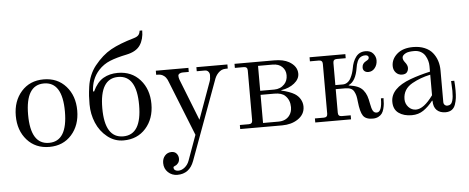

<svg xmlns="http://www.w3.org/2000/svg" viewBox="-59 -869 3146 1289"><g transform="rotate(-5 1514.0 -224.0)"><path d="M97.9 -56.4Q41 -120.6 41 -219.7Q41 -318.8 97.9 -383.1Q154.8 -447.3 248 -447.3Q341.3 -447.3 398.2 -383.1Q455.1 -318.8 455.1 -219.7Q455.1 -120.6 398.2 -56.4Q341.3 7.8 248 7.8Q154.8 7.8 97.9 -56.4ZM248 -419.9Q124 -419.9 124 -219.7Q124 -19.5 248 -19.5Q372.1 -19.5 372.1 -219.7Q372.1 -419.9 248 -419.9Z M541 -253.4Q541 -286.1 542.5 -310.1Q543.9 -334 549.3 -372.6Q554.7 -411.1 569.3 -446.3Q584 -481.4 606.4 -509.8Q659.7 -576.2 719 -609.1Q778.3 -642.1 875 -669.9Q897.5 -676.3 907 -686.8Q916.5 -697.3 918.9 -716.8H936.5Q936.5 -657.2 909.9 -617.7Q883.3 -578.1 817.4 -564.5Q750 -550.8 704.8 -532.5Q659.7 -514.2 627 -478.5Q575.2 -421.9 571.8 -337.9L579.1 -336.9Q607.9 -398.4 650.1 -422.9Q692.4 -447.3 748 -447.3Q841.3 -447.3 898.2 -383.1Q955.1 -318.8 955.1 -219.7Q955.1 -120.6 898.2 -56.4Q841.3 7.8 748 7.8Q687.5 7.8 639.2 -30.8Q590.8 -69.3 565.9 -128.4Q541 -187.5 541 -253.4ZM748 -419.9Q624 -419.9 624 -219.7Q624 -19.5 748 -19.5Q872.1 -19.5 872.1 -219.7Q872.1 -419.9 748 -419.9Z M999 182.6Q999 152.3 1016.6 132.8Q1034.2 113.3 1061.5 113.3Q1083 113.3 1095.2 127.7Q1107.4 142.1 1107.4 162.1Q1107.4 179.7 1098.1 191.7Q1088.9 203.6 1077.6 207.5Q1065.4 211.9 1065.4 217.8Q1065.4 228.5 1071.3 233.9Q1081.1 242.2 1096.2 242.2Q1119.1 242.2 1139.6 225.3Q1160.2 208.5 1169.9 182.1L1231.4 12.2L1085 -354.5Q1080.6 -366.2 1077.6 -372.3Q1074.7 -378.4 1069.1 -386Q1063.5 -393.6 1056.2 -398.9Q1044.4 -407.7 1033.7 -409.9Q1022.9 -412.1 1003.9 -412.1V-439.5H1223.6V-412.1H1182.6Q1170.4 -412.1 1161.1 -406.7Q1151.9 -401.4 1151.9 -391.6Q1151.9 -378.9 1157.2 -364.7L1267.1 -85.9L1357.4 -335.4Q1363.8 -351.6 1363.8 -378.9Q1363.8 -392.1 1355.2 -402.1Q1346.7 -412.1 1333 -412.1H1277.3V-439.5H1486.3V-412.1Q1466.8 -412.1 1455.3 -409.7Q1443.8 -407.2 1432.1 -398.4Q1409.7 -380.9 1398.4 -353L1200.2 186Q1169.4 269.5 1087.9 269.5Q1050.8 269.5 1024.9 244.9Q999 220.2 999 182.6Z M1534.2 0V-27.3H1594.7Q1619.1 -27.3 1619.1 -51.8V-387.7Q1619.1 -412.1 1594.7 -412.1H1534.2V-439.5H1801.8Q1862.8 -439.5 1900.4 -418.5Q1955.1 -387.2 1955.1 -336.4Q1955.1 -300.3 1920.2 -272.2Q1885.3 -244.1 1831.5 -235.8V-233.4Q1888.7 -220.2 1919.9 -201.2Q1944.3 -186 1957.5 -162.8Q1970.7 -139.6 1970.7 -113.3Q1970.7 -60.1 1921.9 -28.3Q1878.4 0 1816.9 0ZM1690.4 -27.3H1794.4Q1842.8 -27.3 1868.2 -59.6Q1886.7 -83 1886.7 -116.7Q1886.7 -165 1856 -194.3Q1833.5 -216.8 1783.2 -216.8H1690.4ZM1690.4 -244.1H1784.7Q1826.7 -244.1 1854 -272.9Q1876 -296.4 1876 -333Q1876 -367.2 1852.5 -389.6Q1829.6 -412.1 1788.1 -412.1H1690.4Z M2040 0V-27.3H2100.6Q2125 -27.3 2125 -51.8V-387.7Q2125 -412.1 2100.6 -412.1H2040V-439.5H2281.2V-412.1H2220.7Q2196.3 -412.1 2196.3 -387.7V-238.3H2246.1Q2263.7 -238.3 2277.8 -248.3Q2292 -258.3 2300.5 -274.9Q2309.1 -291.5 2314.2 -307.1Q2319.3 -322.8 2322.3 -338.9Q2329.6 -385.7 2352.8 -416.5Q2376 -447.3 2417 -447.3Q2451.2 -447.3 2468.8 -426.3Q2486.3 -405.3 2486.3 -380.4Q2486.3 -350.1 2469 -328.4Q2451.7 -306.6 2425.3 -306.6Q2408.7 -306.6 2398.7 -315.4Q2388.7 -324.2 2388.7 -339.4Q2388.7 -366.2 2414.1 -379.9Q2427.2 -386.7 2431.4 -391.4Q2435.5 -396 2435.5 -404.3Q2435.5 -410.6 2429.9 -415.3Q2424.3 -419.9 2412.6 -419.9Q2398.9 -419.9 2388.2 -414.8Q2377.4 -409.7 2371.1 -402.3Q2364.7 -395 2359.9 -383.8Q2355 -372.6 2352.8 -363.3Q2350.6 -354 2348.6 -341.8Q2334 -251 2285.6 -230.5V-228Q2321.3 -223.1 2344.5 -213.4Q2367.7 -203.6 2382.1 -185.8Q2396.5 -168 2404.1 -147Q2411.6 -126 2417.5 -91.8Q2422.9 -61 2431.4 -45.7Q2439.9 -30.3 2457 -30.3Q2493.2 -30.3 2493.2 -123H2510.7Q2510.7 -101.6 2509.3 -85.4Q2507.8 -69.3 2502.9 -50.8Q2498 -32.2 2489.3 -20.3Q2480.5 -8.3 2464.6 -0.2Q2448.7 7.8 2426.8 7.8Q2379.9 7.8 2362.1 -18.6Q2344.2 -44.9 2336.9 -114.3Q2334.5 -139.2 2331.1 -153.6Q2327.6 -168 2319.8 -182.9Q2312 -197.8 2297.4 -204.3Q2282.7 -210.9 2259.8 -210.9H2196.3V-51.8Q2196.3 -27.3 2220.7 -27.3H2281.2V0Z M2567.4 -92.8Q2567.4 -184.1 2703.6 -234.4Q2765.1 -256.8 2836.9 -272.9V-310.5Q2836.9 -328.1 2832 -345.9Q2827.1 -363.8 2816.9 -381.1Q2806.6 -398.4 2787.6 -409.2Q2768.6 -419.9 2743.2 -419.9Q2704.1 -419.9 2687 -411.1Q2662.1 -398.4 2662.1 -381.8Q2662.1 -367.2 2673.8 -352.1Q2691.9 -330.1 2691.9 -312Q2691.9 -294.4 2682.1 -282Q2672.4 -269.5 2649.4 -269.5Q2623.5 -269.5 2607.2 -287.6Q2590.8 -305.7 2590.8 -332Q2590.8 -378.9 2629.9 -413.1Q2668.9 -447.3 2738.3 -447.3Q2781.7 -447.3 2815.2 -433.3Q2848.6 -419.4 2868.4 -395Q2888.2 -370.6 2898.2 -340.3Q2908.2 -310.1 2908.2 -274.4V-62Q2908.2 -49.3 2915.8 -42.2Q2923.3 -35.2 2931.6 -35.2Q2945.8 -35.2 2955.1 -42.2Q2964.4 -49.3 2968.5 -64Q2972.7 -78.6 2974.1 -93.8Q2975.6 -108.9 2975.6 -131.3Q2975.6 -153.8 2972.7 -197.8H2994.1Q2997.1 -168 2997.1 -131.3Q2997.1 -102.1 2994.4 -80.8Q2991.7 -59.6 2984.1 -37.6Q2976.6 -15.6 2960 -3.9Q2943.4 7.8 2918 7.8Q2880.4 7.8 2858.6 -13.2Q2836.9 -34.2 2836.9 -76.2L2834 -77.6Q2803.2 -38.6 2769.3 -15.4Q2735.4 7.8 2690.4 7.8Q2636.2 7.8 2601.8 -17.1Q2567.4 -42 2567.4 -92.8ZM2650.4 -103.5Q2650.4 -72.8 2671.1 -50Q2691.9 -27.3 2721.7 -27.3Q2774.4 -27.3 2836.9 -113.8V-252.4Q2769 -237.8 2713.9 -207Q2650.4 -171.4 2650.4 -103.5Z"/></g></svg>

Font: Theano Modern
Style: Regular
Weight: 400
Designer: Alexey Kryukov
Version: Version 2.00